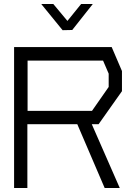

<svg xmlns="http://www.w3.org/2000/svg" viewBox="-20 -934 666 954"><path d="M470 -317H436L575 0H500L364 -317H116V0H50V-700H535L586 -581V-481ZM520 -568 492 -633H117V-383H437L520 -502ZM245 -914 315 -830 383 -914H441L339 -785L291 -784L185 -914Z"/></svg>

Font: Turret Road Medium
Style: Regular
Weight: 500
Designer: Noponies
Foundry: Noponies
Version: Version 1.001; ttfautohint (v1.8)